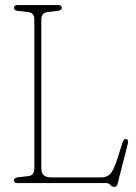

<svg xmlns="http://www.w3.org/2000/svg" viewBox="-20 -720 534 755"><path d="M205.5 -677 166.5 -672.5Q142.5 -669.5 142.5 -643.5V-57Q142.5 -22.5 180.5 -22.5H379.5Q400.5 -22.5 413.8 -36.5Q427 -50.5 441 -94L461.5 -158.5Q466.5 -174.5 475.5 -173.5Q486.5 -171.5 483 -156.5L442.5 2.5Q439.5 15 429 15Q421 15 414 7.5Q407 0 400 0H49Q35 0 35 -10.5Q35 -21.5 51.5 -23L91 -27.5Q115 -30 115 -56.5V-643.5Q115 -670 91 -672.5L51.5 -677Q35 -678.5 35 -689.5Q35 -700 49 -700H209Q223 -700 223 -689.5Q223 -679.5 205.5 -677Z"/></svg>

Font: Fraunces 144pt SuperSoft Thin
Style: Regular
Weight: 100
Version: Version 1.000;[0bf87f6ff]